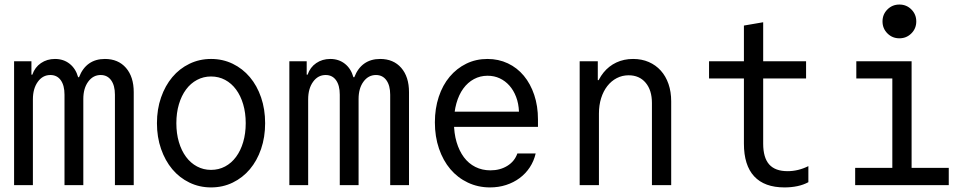

<svg xmlns="http://www.w3.org/2000/svg" viewBox="-20 -807 4240 837"><path d="M41.4 0H123.4V-374.2Q123.4 -420.6 144.7 -450.3Q166 -480 199.6 -480Q228.6 -480 244.9 -457.4Q261.2 -434.8 261.2 -394.2V0H343.2V-375.8Q343.2 -421.8 364.5 -450.9Q385.8 -480 419 -480Q448 -480 464.5 -457.1Q481 -434.2 481 -394.2V0H563V-405.2Q563 -472.2 529.2 -511.1Q495.4 -550 437.2 -550Q396.6 -550 368.2 -530Q339.8 -510 324.6 -470.6H320.6Q310.2 -507.8 283.6 -528.9Q257 -550 219.6 -550Q185 -550 158.5 -531.9Q132 -513.8 121 -481.6H117V-540H41.4Z M900.1 10Q951.2 10 994.5 -11Q1037.8 -32 1069.2 -69.2Q1100.6 -106.4 1118.2 -157.8Q1135.8 -209.1 1135.8 -270Q1135.8 -330.9 1118.2 -382.2Q1100.6 -433.6 1069.2 -470.8Q1037.8 -508 994.5 -529Q951.1 -550 900.2 -550Q849.2 -550 805.8 -528.9Q762.3 -507.9 731.2 -470.7Q700 -433.6 682.1 -382.2Q664.2 -330.9 664.2 -270Q664.2 -209.1 682.1 -157.8Q700 -106.4 731.1 -69.3Q762.3 -32.1 805.7 -11.1Q849.1 10 900.1 10ZM899.8 -66.4Q867 -66.4 839 -81.3Q811 -96.1 791 -123.2Q771 -150.2 759.9 -187.6Q748.8 -225 748.8 -270Q748.8 -315 759.9 -352.4Q771 -389.8 791 -416.8Q811 -443.9 839 -458.7Q867 -473.6 899.8 -473.6Q933.6 -473.6 961.4 -458.7Q989.2 -443.8 1009.1 -416.8Q1029.1 -389.8 1040.1 -352.4Q1051.2 -315 1051.2 -270Q1051.2 -225 1040.1 -187.6Q1029.1 -150.2 1009.1 -123.2Q989.2 -96.2 961.4 -81.3Q933.6 -66.4 899.8 -66.4Z M1241.4 0H1323.4V-374.2Q1323.4 -420.6 1344.7 -450.3Q1366 -480 1399.6 -480Q1428.6 -480 1444.9 -457.4Q1461.2 -434.8 1461.2 -394.2V0H1543.2V-375.8Q1543.2 -421.8 1564.5 -450.9Q1585.8 -480 1619 -480Q1648 -480 1664.5 -457.1Q1681 -434.2 1681 -394.2V0H1763V-405.2Q1763 -472.2 1729.2 -511.1Q1695.4 -550 1637.2 -550Q1596.6 -550 1568.2 -530Q1539.8 -510 1524.6 -470.6H1520.6Q1510.2 -507.8 1483.6 -528.9Q1457 -550 1419.6 -550Q1385 -550 1358.5 -531.9Q1332 -513.8 1321 -481.6H1317V-540H1241.4Z M1924.4 -253.8H2325.2V-286.2Q2325.2 -344.8 2308.9 -393.3Q2292.6 -441.9 2263.6 -476.7Q2234.6 -511.6 2194 -530.8Q2153.4 -550 2105.1 -550Q2054.8 -550 2012.9 -529.5Q1971 -509 1940.3 -472.5Q1909.6 -436 1892.7 -384.9Q1875.8 -333.8 1875.8 -273.7Q1875.8 -211.6 1893.7 -159.2Q1911.7 -106.8 1943.4 -69.4Q1975.2 -32 2019.6 -11Q2064 10 2116 10Q2153.5 10 2186.2 -0.6Q2219 -11.2 2245.3 -30.7Q2271.6 -50.2 2289.6 -77.6Q2307.6 -105 2315.2 -138H2235.4Q2223.4 -103.6 2191.7 -84Q2160 -64.4 2117.8 -64.4Q2081.9 -64.4 2052.2 -79.3Q2022.6 -94.2 2002.2 -121.7Q1981.8 -149.2 1970.4 -187.6Q1959 -226 1959 -272.9Q1959 -318.8 1969.6 -356.5Q1980.2 -394.2 1999.6 -420.9Q2019 -447.6 2046.1 -462.2Q2073.2 -476.8 2105.6 -476.8Q2134.4 -476.8 2158.4 -465.6Q2182.4 -454.4 2200.6 -434Q2218.8 -413.6 2229.9 -384.6Q2241 -355.6 2242.4 -320.2H1924.4Z M2507 0H2591V-312Q2591 -348.6 2600.6 -379.1Q2610.2 -409.6 2627.5 -431.8Q2644.8 -454 2668.6 -466.4Q2692.4 -478.8 2720.4 -478.8Q2767.2 -478.8 2794.6 -446.3Q2822 -413.8 2822 -358V0H2906V-365Q2906 -407 2894.2 -441Q2882.4 -475 2860.6 -499.2Q2838.8 -523.4 2808.2 -536.7Q2777.6 -550 2740 -550Q2699.8 -550 2667 -534.6Q2634.2 -519.2 2611.2 -490.9Q2588.2 -462.6 2575.5 -422.3Q2562.8 -382 2562.8 -332L2594 -457.6H2586V-540H2507Z M3307 -181V-464.8H3494V-540H3307V-710L3223 -695.6V-540H3071V-464.8H3223V-181Q3223 -86.4 3267.8 -38.2Q3312.6 10 3400 10Q3429.8 10 3456.3 4.4Q3482.8 -1.2 3504 -12.8V-82.8Q3481.4 -71.6 3458.8 -66.2Q3436.2 -60.8 3413.4 -60.8Q3359.2 -60.8 3333.1 -90.3Q3307 -119.8 3307 -181Z M3708 0H4116V-75.2H3954V-540H3713V-464.8H3870V-75.2H3708ZM3827.2 -713.6Q3827.2 -682.8 3848.6 -661.4Q3869.9 -640 3900.8 -640Q3931.6 -640 3953 -661.4Q3974.4 -682.7 3974.4 -713.6Q3974.4 -744.4 3953 -765.8Q3931.7 -787.2 3900.8 -787.2Q3870 -787.2 3848.6 -765.8Q3827.2 -744.5 3827.2 -713.6Z"/></svg>

Font: CommitMonoV143 ExtLt
Style: Regular
Weight: 200
Monospace: yes
Designer: Eigil Nikolajsen
Foundry: Eigil Nikolajsen
Version: Version 1.143